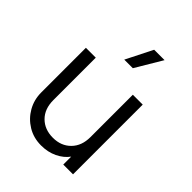

<svg xmlns="http://www.w3.org/2000/svg" viewBox="-225 -911 1044 1044"><g transform="rotate(45 296.5 -389.5)"><path d="M276 12Q218 12 172 -16Q126 -44 99.5 -90.5Q73 -137 73 -193V-536H149V-210Q149 -142 188.5 -102.5Q228 -63 292 -63Q355 -63 394.5 -103Q434 -143 434 -210V-536H510V0H435V-61Q411 -28 369.5 -8Q328 12 276 12ZM266 -638 343 -791H423L332 -638Z"/></g></svg>

Font: Plus Jakarta Text Light
Style: Regular
Weight: 300
Designer: Gumpita Rahayu
Foundry: Tokotype Studio
Version: Version 1.000